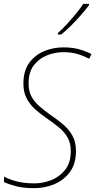

<svg xmlns="http://www.w3.org/2000/svg" viewBox="-20 -971 497 1001"><path d="M158 10Q103 10 66 0.5Q29 -9 1 -21V-50Q32 -34 70.5 -24.5Q109 -15 159 -15Q205 -15 248.5 -32.5Q292 -50 320.5 -87Q349 -124 349 -183Q349 -224 333 -253Q317 -282 288 -306Q259 -330 220 -357Q189 -378 162 -402.5Q135 -427 118.5 -459Q102 -491 102 -534Q102 -602 132.5 -643.5Q163 -685 210.5 -704.5Q258 -724 310 -724Q358 -724 393 -714Q428 -704 457 -689L445 -665Q413 -681 382 -690Q351 -699 309 -699Q268 -699 226.5 -683Q185 -667 157 -631.5Q129 -596 129 -536Q129 -496 144 -468Q159 -440 184.5 -418Q210 -396 240 -374Q279 -348 309.5 -322Q340 -296 358 -263Q376 -230 376 -184Q376 -116 343.5 -73Q311 -30 261.5 -10Q212 10 158 10ZM281 -798Q305 -819 330.5 -847Q356 -875 378.5 -902.5Q401 -930 414 -951H444V-944Q428 -922 403.5 -894Q379 -866 351.5 -838.5Q324 -811 299 -791H282Z"/></svg>

Font: Noto Sans SemiCondensed Thin
Style: Italic
Weight: 100
Width: 4
Italic angle: -12°
Designer: Monotype Design Team
Foundry: Monotype Imaging Inc.
Version: Version 2.013; ttfautohint (v1.8.4.7-5d5b)